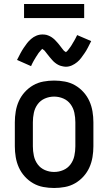

<svg xmlns="http://www.w3.org/2000/svg" viewBox="-20 -930 540 958"><path d="M250 8Q223 8 196 3Q169 -2 145.5 -15.5Q122 -29 103.5 -49.5Q85 -70 74 -94.5Q63 -119 58.5 -146Q54 -173 54 -200V-320Q54 -347 58.5 -374Q63 -401 74 -425.5Q85 -450 103.5 -470.5Q122 -491 145.5 -504.5Q169 -518 196 -523Q223 -528 250 -528Q277 -528 304 -523Q331 -518 354.5 -504.5Q378 -491 396.5 -470.5Q415 -450 426 -425.5Q437 -401 441.5 -374Q446 -347 446 -320V-200Q446 -173 441.5 -146Q437 -119 426 -94.5Q415 -70 396.5 -49.5Q378 -29 354.5 -15.5Q331 -2 304 3Q277 8 250 8ZM250 -72Q274 -72 296 -81.5Q318 -91 332 -110Q346 -129 351 -152.5Q356 -176 356 -200V-320Q356 -344 351 -367.5Q346 -391 332 -410Q318 -429 296 -438.5Q274 -448 250 -448Q226 -448 204 -438.5Q182 -429 168 -410Q154 -391 149 -367.5Q144 -344 144 -320V-200Q144 -176 149 -152.5Q154 -129 168 -110Q182 -91 204 -81.5Q226 -72 250 -72ZM308 -597Q303 -597 298 -598Q293 -599 288.5 -600Q284 -601 279.5 -602.5Q275 -604 270.5 -606.5Q266 -609 262 -611.5Q258 -614 254.5 -617Q251 -620 247 -623.5Q243 -627 240 -631Q237 -635 233.5 -638.5Q230 -642 227.5 -645.5Q225 -649 222 -652.5Q219 -656 215.5 -660.5Q212 -665 208.5 -669.5Q205 -674 202.5 -677Q200 -680 195.5 -682.5Q191 -685 191 -689H194Q194 -688 191 -686Q188 -684 185.5 -681Q183 -678 181 -675.5Q179 -673 177.5 -671.5Q176 -670 174.5 -668Q173 -666 171.5 -664Q170 -662 168.5 -659.5Q167 -657 165.5 -654.5Q164 -652 162 -649.5Q160 -647 158.5 -644Q157 -641 155 -638Q153 -635 151 -631.5Q149 -628 147 -624.5Q145 -621 143 -617Q141 -613 139 -609Q137 -605 135 -600L65 -631Q74 -649 82 -664Q90 -679 98.5 -691.5Q107 -704 115 -714.5Q123 -725 135 -735.5Q147 -746 161.5 -752Q176 -758 192 -758Q197 -758 202 -757.5Q207 -757 211.5 -756Q216 -755 220.5 -753Q225 -751 229.5 -749Q234 -747 238 -744Q242 -741 245.5 -738.5Q249 -736 253 -732Q257 -728 260 -724.5Q263 -721 266.5 -717.5Q270 -714 272.5 -710.5Q275 -707 278 -703.5Q281 -700 284.5 -695Q288 -690 291.5 -686Q295 -682 297.5 -678.5Q300 -675 304.5 -673Q309 -671 309 -667H306Q306 -668 309 -670Q312 -672 314.5 -674.5Q317 -677 319 -679.5Q321 -682 322.5 -684Q324 -686 325.5 -688Q327 -690 328.5 -692Q330 -694 331.5 -696Q333 -698 334.5 -700.5Q336 -703 338 -706Q340 -709 341.5 -712Q343 -715 345 -718Q347 -721 349 -724.5Q351 -728 353 -731.5Q355 -735 357 -739Q359 -743 361 -747Q363 -751 365 -755L435 -725Q426 -707 418 -691.5Q410 -676 401.5 -664Q393 -652 385 -641Q377 -630 365 -620Q353 -610 338.5 -603.5Q324 -597 308 -597ZM100 -840V-910H400V-840Z"/></svg>

Font: Iosevka Term Curly Medium
Style: Regular
Weight: 500
Designer: Belleve Invis
Foundry: Belleve Invis
Version: Version 32.3.0